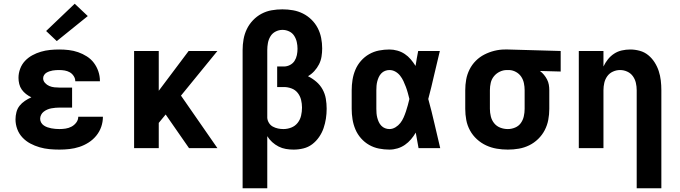

<svg xmlns="http://www.w3.org/2000/svg" viewBox="-20 -793 3640 1028"><path d="M298 8Q271 8 244.5 5.5Q218 3 192 -4.5Q166 -12 142.5 -24.5Q119 -37 100.5 -56.5Q82 -76 72.5 -101.5Q63 -127 63 -154Q63 -173 68 -192.5Q73 -212 85 -227Q97 -242 113.5 -253Q130 -264 148 -272Q133 -279 119.5 -289.5Q106 -300 96.5 -313.5Q87 -327 83 -343.5Q79 -360 79 -376Q79 -401 88 -425Q97 -449 114 -467Q131 -485 153 -497Q175 -509 199 -516Q223 -523 247.5 -525.5Q272 -528 297 -528Q323 -528 348.5 -525Q374 -522 398.5 -513.5Q423 -505 445 -491Q467 -477 482.5 -456.5Q498 -436 506.5 -411Q515 -386 515 -360Q515 -360 515 -359.5Q515 -359 515 -358H383Q383 -358 383 -358.5Q383 -359 383 -359Q383 -373 374.5 -386Q366 -399 353.5 -406Q341 -413 326.5 -415.5Q312 -418 297 -418Q288 -418 279.5 -417.5Q271 -417 262 -415.5Q253 -414 244.5 -411Q236 -408 228.5 -403.5Q221 -399 216 -391Q211 -383 211 -374Q211 -360 221 -349Q231 -338 244 -332.5Q257 -327 271.5 -325.5Q286 -324 300 -324H366V-217H300Q289 -217 277.5 -216Q266 -215 255 -213Q244 -211 233.5 -206.5Q223 -202 214 -195Q205 -188 200 -178Q195 -168 195 -157Q195 -146 200.5 -136.5Q206 -127 215 -121Q224 -115 234 -111.5Q244 -108 254.5 -106Q265 -104 276 -103Q287 -102 298 -102Q314 -102 331 -104.5Q348 -107 363 -115Q378 -123 388.5 -137Q399 -151 399 -168H531Q531 -168 531 -168Q531 -168 531 -168Q531 -140 522 -114Q513 -88 495.5 -66.5Q478 -45 454.5 -30Q431 -15 405 -6.5Q379 2 352 5Q325 8 298 8ZM284 -573 227 -627 380 -773 450 -707Z M698 0V-520H830V-307L990 -520H1144L949 -281L1144 0H992L867 -180L830 -135V0Z M1279 215V-525Q1279 -554 1284 -582.5Q1289 -611 1301.5 -637Q1314 -663 1334.5 -684.5Q1355 -706 1380.5 -719.5Q1406 -733 1434.5 -738Q1463 -743 1492 -743Q1521 -743 1549 -738Q1577 -733 1602 -720.5Q1627 -708 1647.5 -688Q1668 -668 1681 -643Q1694 -618 1699.5 -590Q1705 -562 1705 -534Q1705 -512 1701.5 -490Q1698 -468 1688 -448.5Q1678 -429 1663 -412.5Q1648 -396 1629 -385Q1653 -373 1673.5 -355.5Q1694 -338 1707 -314.5Q1720 -291 1724.5 -264.5Q1729 -238 1729 -211Q1729 -184 1725 -158Q1721 -132 1712.5 -107Q1704 -82 1688.5 -59.5Q1673 -37 1652 -21Q1631 -5 1605 1.5Q1579 8 1552 8Q1531 8 1510.5 4.5Q1490 1 1471.5 -8.5Q1453 -18 1437.5 -32Q1422 -46 1411 -64V215ZM1497 -102Q1519 -102 1539.5 -110Q1560 -118 1573.5 -135Q1587 -152 1592 -173.5Q1597 -195 1597 -217Q1597 -238 1592 -258.5Q1587 -279 1574 -295.5Q1561 -312 1541 -319.5Q1521 -327 1500 -327H1464V-437H1500Q1517 -437 1532.5 -445Q1548 -453 1557 -467Q1566 -481 1569.5 -498Q1573 -515 1573 -532Q1573 -550 1569 -568Q1565 -586 1555 -601.5Q1545 -617 1528 -625Q1511 -633 1493 -633H1492Q1473 -633 1455.5 -624Q1438 -615 1428 -598.5Q1418 -582 1414.5 -563Q1411 -544 1411 -525V-166V-162Q1412 -148 1420 -135Q1428 -122 1441 -115Q1454 -108 1468.5 -105Q1483 -102 1497 -102Z M2065 8Q2037 8 2009 2.5Q1981 -3 1956.5 -17Q1932 -31 1913 -52.5Q1894 -74 1883 -100Q1872 -126 1867.5 -154Q1863 -182 1863 -210V-310Q1863 -338 1867.5 -366Q1872 -394 1883 -420Q1894 -446 1913 -467.5Q1932 -489 1956.5 -503Q1981 -517 2009 -522.5Q2037 -528 2065 -528Q2086 -528 2107.5 -522Q2129 -516 2147 -504Q2165 -492 2179 -475.5Q2193 -459 2205 -440Q2208 -460 2211.5 -480Q2215 -500 2219 -520H2335Q2319 -456 2304.5 -391.5Q2290 -327 2273 -263Q2291 -198 2306 -132Q2321 -66 2337 0H2221Q2217 -21 2213.5 -41.5Q2210 -62 2206 -83Q2195 -64 2180.5 -47Q2166 -30 2148 -17.5Q2130 -5 2108.5 1.5Q2087 8 2065 8ZM2065 -102Q2082 -102 2097.5 -111.5Q2113 -121 2123.5 -134.5Q2134 -148 2141 -164Q2148 -180 2153.5 -196.5Q2159 -213 2163.5 -229.5Q2168 -246 2172 -263Q2168 -279 2163.5 -295.5Q2159 -312 2153 -328Q2147 -344 2140 -359Q2133 -374 2122.5 -387.5Q2112 -401 2097 -409.5Q2082 -418 2065 -418Q2053 -418 2041.5 -413.5Q2030 -409 2021.5 -400Q2013 -391 2008 -380Q2003 -369 2000 -357.5Q1997 -346 1996 -334Q1995 -322 1995 -310V-210Q1995 -198 1996 -186Q1997 -174 2000 -162.5Q2003 -151 2008 -140Q2013 -129 2021.5 -120Q2030 -111 2041.5 -106.5Q2053 -102 2065 -102Z M2699 8Q2669 8 2639.5 3Q2610 -2 2583 -14.5Q2556 -27 2533.5 -47.5Q2511 -68 2496.5 -94.5Q2482 -121 2476.5 -150.5Q2471 -180 2471 -210V-310Q2471 -339 2476 -367Q2481 -395 2494 -421Q2507 -447 2527.5 -467.5Q2548 -488 2573.5 -501Q2599 -514 2627 -521Q2655 -528 2684 -528Q2688 -528 2692 -528Q2696 -528 2700 -528L2982 -520V-410L2871 -413Q2883 -404 2892.5 -392.5Q2902 -381 2909 -367.5Q2916 -354 2918.5 -339.5Q2921 -325 2921 -310V-210Q2921 -180 2915.5 -151Q2910 -122 2896.5 -96Q2883 -70 2861.5 -49Q2840 -28 2813.5 -15Q2787 -2 2758 3Q2729 8 2699 8ZM2699 -102Q2719 -102 2738 -110Q2757 -118 2768.5 -134Q2780 -150 2784.5 -170Q2789 -190 2789 -210V-310Q2789 -329 2785 -348Q2781 -367 2770.5 -382.5Q2760 -398 2743 -407.5Q2726 -417 2707 -418H2700Q2698 -418 2696.5 -418Q2695 -418 2694 -418Q2674 -418 2655.5 -409Q2637 -400 2624.5 -384.5Q2612 -369 2607.5 -349.5Q2603 -330 2603 -310V-210Q2603 -190 2608 -169.5Q2613 -149 2626 -133Q2639 -117 2658.5 -109.5Q2678 -102 2699 -102Z M3389 215V-310Q3389 -330 3384.5 -349.5Q3380 -369 3368.5 -385Q3357 -401 3338.5 -409.5Q3320 -418 3300 -418Q3280 -418 3261.5 -409.5Q3243 -401 3231.5 -385Q3220 -369 3215.5 -349.5Q3211 -330 3211 -310V0H3079V-520H3211V-437Q3221 -458 3235 -475.5Q3249 -493 3268 -505.5Q3287 -518 3309.5 -523Q3332 -528 3354 -528Q3380 -528 3405.5 -521Q3431 -514 3451 -497.5Q3471 -481 3485 -459Q3499 -437 3507 -412.5Q3515 -388 3518 -362Q3521 -336 3521 -310V215Z"/></svg>

Font: Iosevka SS04 XBd Ex
Style: Regular
Weight: 800
Width: 7
Monospace: yes
Designer: Belleve Invis
Foundry: Belleve Invis
Version: Version 19.0.0; ttfautohint (v1.8.4)